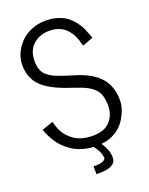

<svg xmlns="http://www.w3.org/2000/svg" viewBox="-165 -833 834 1073"><g transform="rotate(-20 252.0 -296.0)"><path d="M234.9 155.8 217.3 155.3V109.4Q260.7 109.4 275.1 101.6Q289.6 93.8 289.6 86.4Q289.6 51.8 254.9 7.3Q224.6 5.9 195.3 -2.4Q158.2 -12.7 133.1 -29.3Q107.9 -45.9 87.6 -65.9Q67.4 -85.9 55.2 -106Q32.7 -142.6 23.4 -169.4L19.5 -179.7L86.4 -203.1Q86.9 -203.1 88.6 -194.8Q90.3 -186.5 95 -173.3Q99.6 -160.2 107.4 -144Q115.2 -127.9 129.6 -111.8Q144 -95.7 163.1 -82.5Q205.1 -52.7 273.9 -52.7Q342.8 -52.7 376.5 -90.3Q410.2 -127.9 410.2 -182.9Q410.2 -237.8 388.9 -269.3Q367.7 -300.8 314.5 -322.8Q298.8 -329.1 273.4 -337.9L227.1 -354Q105.5 -396 64.9 -456.5Q36.1 -500 36.1 -558.1Q36.1 -627 90.8 -686.5Q116.7 -713.9 156.7 -731Q196.8 -748 241 -748Q285.2 -748 319.1 -736.1Q353 -724.1 373.8 -706.5Q394.5 -689 411.1 -666Q427.7 -643.1 435.1 -625L449.2 -588.9Q456.5 -570.3 457 -568.8L393.6 -544.4Q392.6 -546.9 388.9 -559.8Q385.3 -572.8 382.6 -581.1Q379.9 -589.4 373.3 -604Q366.7 -618.7 359.6 -628.7Q352.5 -638.7 341.1 -650.6Q329.6 -662.6 316.4 -669.9Q284.2 -687.5 243.7 -687.5Q183.6 -687.5 146 -652.1Q108.4 -616.7 108.4 -558.1Q108.4 -494.1 141.6 -468.3Q159.7 -454.1 172.1 -447.8Q184.6 -441.4 201.4 -435.3Q218.3 -429.2 226.1 -426Q233.9 -422.9 256.8 -416L297.9 -403.3Q411.6 -368.2 453.6 -300.3Q482.4 -253.9 482.4 -188Q482.4 -140.1 452.1 -87.9Q414.6 -21.5 337.9 0Q321.3 4.4 301.8 6.3Q335 54.2 335 99.6Q335 155.8 234.9 155.8Z"/></g></svg>

Font: News Cycle
Style: Regular
Weight: 500
Version: Version 0.5.2